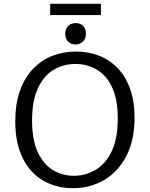

<svg xmlns="http://www.w3.org/2000/svg" viewBox="-20 -977 785 1006"><path d="M362 9Q276 9 207.5 -30Q139 -69 99.5 -147.5Q60 -226 60 -342Q60 -433 84.5 -501.5Q109 -570 153 -616Q197 -662 254.5 -684.5Q312 -707 378 -707Q442 -707 498 -685.5Q554 -664 596 -620.5Q638 -577 661.5 -512Q685 -447 685 -361Q685 -243 642.5 -160.5Q600 -78 527 -34.5Q454 9 362 9ZM367 -56Q429 -56 481.5 -87.5Q534 -119 565.5 -185Q597 -251 597 -356Q597 -456 567.5 -519Q538 -582 487.5 -612Q437 -642 374 -642Q313 -642 261.5 -611.5Q210 -581 179 -515.5Q148 -450 148 -345Q148 -245 177.5 -181Q207 -117 256.5 -86.5Q306 -56 367 -56ZM375 -744Q352 -744 337 -759Q322 -774 322 -800Q322 -827 337.5 -841.5Q353 -856 376 -856Q400 -856 415 -842Q430 -828 430 -800Q430 -773 414 -758.5Q398 -744 375 -744ZM509 -957V-898H243V-957Z"/></svg>

Font: Bitter Thin
Style: Regular
Weight: 400
Version: Version 3.021